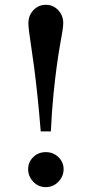

<svg xmlns="http://www.w3.org/2000/svg" viewBox="-20 -766 379 796"><path d="M148.9 -221.2Q142.1 -305.2 135 -371.6Q127.9 -438 121.3 -488.3Q114.7 -538.6 109.1 -574.5Q103.5 -610.4 100.6 -633.8Q97.7 -657.2 97.7 -669.4Q97.7 -702.1 118.7 -724.1Q139.6 -746.1 169.9 -746.1Q200.2 -746.1 221.2 -724.1Q242.2 -702.1 242.2 -669.4Q242.2 -657.2 238.3 -633.8Q234.4 -610.4 228 -574.5Q221.7 -538.6 214.8 -488.3Q208 -438 201.4 -371.6Q194.8 -305.2 190.9 -221.2ZM169.9 9.8Q138.7 9.8 117.7 -12.7Q96.7 -35.2 96.7 -64.5Q96.7 -93.8 117.7 -114.5Q138.7 -135.3 169.9 -135.3Q200.7 -135.3 222.2 -114.5Q243.7 -93.8 243.7 -64.5Q243.7 -35.2 222.2 -12.7Q200.7 9.8 169.9 9.8Z"/></svg>

Font: Gelasio Medium
Style: Regular
Weight: 500
Designer: Eben Sorkin
Foundry: Eben Sorkin
Version: Version 1.008